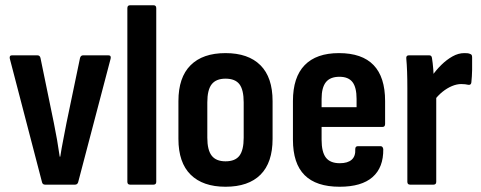

<svg xmlns="http://www.w3.org/2000/svg" viewBox="-20 -703 1833 731"><path d="M151.6 0Q142.7 0 140.2 -8.4L17.2 -480.4Q15.2 -492.3 25.1 -492.3H122.7Q131.6 -492.3 134.1 -482.4L185.2 -234.1Q191.7 -201.6 197.3 -170.3Q202.8 -139 207.4 -106.4H209.4Q214.4 -139 220.7 -170.3Q227 -201.6 233.1 -234.6L284.7 -482.4Q287.7 -492.3 296.1 -492.3H393.1Q404 -492.3 401.1 -479.4L277.5 -9Q274.5 0 265.6 0Z M475.3 0Q464.9 0 464.9 -10.9V-672.1Q464.9 -683 475.3 -683H564.5Q574.9 -683 574.9 -672.1V-10.9Q574.9 0 564.5 0Z M838.6 8Q752.4 8 705.9 -37.9Q659.3 -83.8 659.3 -174.2V-318Q659.3 -408.5 705.6 -454.6Q751.8 -500.8 838.6 -500.8Q925.3 -500.8 971.6 -454.6Q1017.8 -408.5 1017.8 -318V-174.2Q1017.8 -83.8 971.8 -37.9Q925.8 8 838.6 8ZM838.6 -88.8Q875.5 -88.8 891.7 -110.3Q907.8 -131.8 907.8 -178.7V-313.1Q907.8 -361 891.7 -382.2Q875.5 -403.5 838.6 -403.5Q802.7 -403.5 786 -382.2Q769.3 -361 769.3 -313.1V-178.7Q769.3 -131.8 786 -110.3Q802.7 -88.8 838.6 -88.8Z M1273.1 8Q1184 8 1139.7 -36.2Q1095.3 -80.4 1095.3 -171.3V-318.2Q1095.3 -409 1139.9 -454.9Q1184.4 -500.8 1270.5 -500.8Q1358.6 -500.8 1402.4 -455.1Q1446.2 -409.5 1446.2 -318.3V-231.2Q1446.2 -219.7 1436.3 -219.7H1204.4V-171.2Q1204.4 -124.1 1220.8 -102.9Q1237.2 -81.6 1273.6 -81.6Q1303.9 -81.6 1319 -95Q1334.2 -108.4 1332.6 -135.5Q1332.6 -146.5 1343 -146.5H1428.8Q1437.2 -146.5 1439.2 -135.6Q1440.3 -65.4 1398.4 -28.7Q1356.6 8 1273.1 8ZM1204.4 -294.8H1337.6V-326.3Q1337.6 -370.3 1322 -390.5Q1306.3 -410.7 1272.5 -410.7Q1237.2 -410.7 1220.8 -390.2Q1204.4 -369.7 1204.4 -326.3Z M1541.3 0Q1530.9 0 1530.9 -10.9V-367.5Q1530.9 -403.1 1529.9 -430.5Q1528.9 -458 1526.9 -479.4Q1525.4 -492.3 1536.3 -492.3H1614.7Q1623.2 -492.3 1624.6 -482.3Q1627.6 -464.3 1629.6 -439.2Q1631.6 -414.1 1632.1 -395.7L1640.9 -362.1V-10.9Q1640.9 0 1630.5 0ZM1631.5 -318.2 1625.1 -414.2Q1640.6 -436.7 1660.6 -456.2Q1680.6 -475.8 1702.9 -488.3Q1725.1 -500.8 1747.6 -500.8Q1754.6 -500.8 1759.9 -500.3Q1765.1 -499.8 1769.6 -497.8Q1774.5 -496.3 1776 -493.1Q1777.5 -489.9 1777.5 -484.4Q1778 -462 1777.5 -437.1Q1777 -412.1 1774.6 -389.4Q1773.6 -379 1763.6 -380Q1757.6 -381.5 1750.9 -382.2Q1744.1 -383 1736.1 -383Q1719.1 -383 1700.5 -375.2Q1682 -367.4 1664.2 -353.1Q1646.5 -338.8 1631.5 -318.2Z"/></svg>

Font: Sofia Sans Condensed
Style: Regular
Weight: 400
Designer: Botio Nikoltchev, Ani Petrova
Foundry: lettersoup
Version: Version 4.100